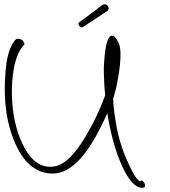

<svg xmlns="http://www.w3.org/2000/svg" viewBox="-20 -787 800 906"><path d="M649.9 99Q603.9 99 556.3 -3Q509.8 -105 486.6 -253Q421.5 -106 358 -37Q294.4 32 229.4 32Q117.4 32 55.2 -103Q-11 -247 5.8 -447Q12.4 -531 34.9 -572Q40.4 -583 48 -593.5Q55.5 -604 64.5 -604Q85.5 -604 93.9 -585Q97.5 -578 91.7 -573Q73.9 -555 60.2 -519Q46.5 -483 40.2 -428Q34.6 -383 36.4 -327.5Q38.2 -272 50.1 -216Q62.1 -160 84.1 -112Q136 0 217 0Q255 0 286.5 -24Q317.9 -48 344.2 -83.5Q370.5 -119 389.7 -153Q409.6 -188 423.4 -215Q437.1 -242 449.5 -270.5Q462 -299 476.2 -337L472.3 -384Q470.7 -417 470.1 -441.5Q469.4 -466 470.7 -482Q478.1 -619 509.1 -619Q517.1 -619 524.8 -609.5Q532.5 -600 538.5 -587Q547.9 -568 548.5 -539Q549.2 -510 545.7 -477.5Q542.3 -445 536.8 -416.5Q531.4 -388 527.6 -370L513.9 -321Q513.7 -313 516.1 -285.5Q518.4 -258 526.3 -211Q541.4 -111 586.8 -14Q624.7 68 641.7 68Q644.7 68 644.9 66.5Q645 65 648 65Q656 65 662 78Q671.9 99 649.9 99ZM363.7 -658Q352.7 -662 350.4 -672Q348.8 -679 354.1 -682Q361.7 -688 381.9 -702.5Q402.1 -717 423.7 -733.5Q445.4 -750 458.1 -760Q469 -769 479.7 -766Q489.9 -761 492.2 -751Q494.5 -741 484.1 -734Q478 -730 459.4 -717.5Q440.8 -705 417.4 -689.5Q394 -674 372.2 -660Q368.7 -658 363.7 -658Z"/></svg>

Font: Oooh Baby
Style: Normal
Weight: 400
Designer: Robert E. Leuschke
Foundry: Robert E. Leuschke
Version: Version 1.011; ttfautohint (v1.8.3)